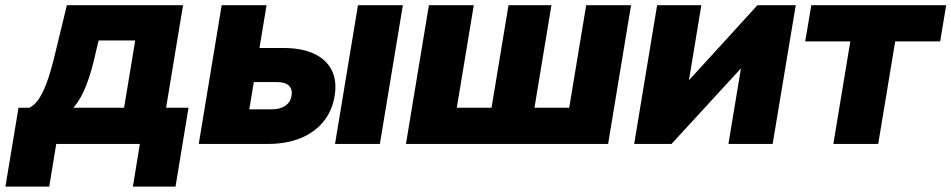

<svg xmlns="http://www.w3.org/2000/svg" viewBox="-78 -542 3582 723"><path d="M-57.6 160.6 -8.3 -136.2H32.7Q52.2 -146 66.9 -167.5Q81.5 -189 93.3 -218.5Q105 -248 114.5 -281.7Q124 -315.4 131.8 -349.1L173.8 -522.5H611.3L547.4 -136.2H631.8L583 160.6H422.4L448.7 0H133.8L107.4 160.6ZM198.2 -136.2H389.2L431.2 -389.6H293.5L283.7 -349.1Q267.1 -272.9 247.1 -221.2Q227.1 -169.4 198.2 -136.2Z M833 -361.3H989.3Q1059.1 -361.3 1105.2 -339.4Q1151.4 -317.4 1171.4 -277.1Q1191.4 -236.8 1182.1 -180.7Q1172.9 -124.5 1139.9 -84Q1106.9 -43.5 1053.7 -21.7Q1000.5 0 930.7 0H670.4L756.8 -522.5H925.8L860.8 -130.4H946.8Q977.1 -130.4 996.6 -144Q1016.1 -157.7 1020 -181.6Q1023.9 -206.1 1010 -219.5Q996.1 -232.9 965.8 -232.9H812ZM1183.6 0 1270 -522.5H1439L1352.5 0Z M1537.1 -522.5H1706.1L1642.1 -136.2H1772.9L1836.9 -522.5H1998.5L1934.6 -136.2H2065.4L2129.4 -522.5H2298.3L2211.9 0H1450.7Z M2831.5 0H2665L2711.9 -283.2H2710.9L2450.7 0H2310.1L2396.5 -522.5H2563L2516.6 -241.2H2517.6L2774.4 -522.5H2918.5Z M3060.1 0 3124 -386.2H2954.1L2977.1 -522.5H3484.9L3462.4 -386.2H3293L3229 0Z"/></svg>

Font: Inter 28pt ExtraBold
Style: Italic
Weight: 800
Italic angle: -9.3988°
Designer: Rasmus Andersson
Foundry: rsms
Version: Version 4.001;git-66647c0bb